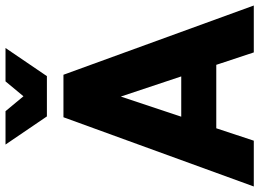

<svg xmlns="http://www.w3.org/2000/svg" viewBox="-142 -798 940 696"><g transform="rotate(-90 328.0 -450.0)"><path d="M0 0 251 -690H405L656 0H486L441 -136H211L166 0ZM253 -263H399L326 -482ZM502 -900 400 -750H254L152 -900H273L327 -835L381 -900Z"/></g></svg>

Font: Radio Canada
Style: Bold
Weight: 700
Designer: Charles Daoud, Etienne Aubert Bonn, Alexandre Saumier Demers, Jacques Le Bailly
Foundry: Radio-Canada
Version: Version 2.104; ttfautohint (v1.8.4.7-5d5b);gftools[0.9.28.de